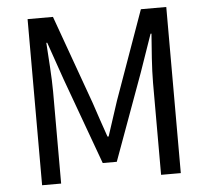

<svg xmlns="http://www.w3.org/2000/svg" viewBox="-52 -789 916 844"><g transform="rotate(-5 406.0 -366.5)"><path d="M100 0H184V-406C184 -469 177 -558 173 -622H177L235 -455L374 -74H436L575 -455L633 -622H637C632 -558 625 -469 625 -406V0H712V-733H600L460 -341C443 -290 427 -239 410 -188H405C387 -239 370 -290 353 -341L212 -733H100Z"/></g></svg>

Font: Noto Sans JP Regular
Style: Regular
Weight: 400
Designer: Ryoko NISHIZUKA (kana & ideographs); Paul D. Hunt (Latin, Greek & Cyrillic); Wenlong ZHANG (bopomofo); Sandoll Communica
Foundry: Adobe Systems Incorporated
Version: Version 1.004;PS 1.004;hotconv 1.0.82;makeotf.lib2.5.63406